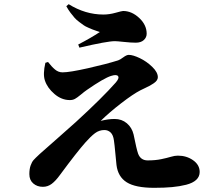

<svg xmlns="http://www.w3.org/2000/svg" viewBox="-20 -859 1040 923"><path d="M460 -705.1Q459.5 -705.1 444.1 -710.4Q428.7 -715.8 424.3 -717.5Q419.9 -719.2 404.8 -725.8Q389.6 -732.4 382.6 -737.5Q375.5 -742.7 361.8 -752.7Q348.1 -762.7 339.1 -772.7Q330.1 -782.7 319.1 -797.4Q308.1 -812 298.8 -829.1L310.1 -838.9Q390.1 -789.1 477.1 -789.1Q505.4 -789.1 535.6 -797.6Q565.9 -806.2 571.8 -806.2Q613.3 -806.2 649.2 -772.7Q685.1 -739.3 685.1 -696.8Q685.1 -679.2 671.4 -666.5Q657.7 -653.8 632.8 -653.8Q609.4 -653.8 575.7 -657.5Q542 -661.1 532.2 -661.1Q495.1 -661.1 361.8 -629.9L356 -645Q417.5 -676.8 460 -705.1ZM198.2 -557.1 210.9 -561Q228.5 -538.1 244.6 -524.7Q260.7 -511.2 280.8 -511.2Q314.5 -511.2 402.6 -531Q490.7 -550.8 547.9 -568.8Q557.1 -571.8 572.8 -583.5Q588.4 -595.2 599.1 -595.2Q619.1 -595.2 651.9 -579.6Q684.6 -564 711.7 -537.8Q738.8 -511.7 738.8 -487.8Q738.8 -480 733.9 -472.7Q729 -465.3 718.8 -458.5Q708.5 -451.7 700.2 -447Q691.9 -442.4 676.5 -435.3Q661.1 -428.2 654.8 -424.8Q619.6 -406.7 563 -363Q506.3 -319.3 463.9 -277.8Q500 -287.1 530.8 -287.1Q565.4 -287.1 589.8 -266.4Q614.3 -245.6 622.1 -212.9Q636.7 -140.1 644 -120.1Q656.2 -87.9 689.9 -87.9Q727.1 -87.9 754.9 -93.8Q782.7 -99.6 801.3 -105.2Q819.8 -110.8 835 -110.8Q877 -110.8 908.4 -88.6Q939.9 -66.4 939.9 -32.2Q939.9 -9.8 923.3 5.6Q906.7 21 875.2 29.1Q843.8 37.1 806.9 40.5Q770 43.9 721.2 43.9Q631.3 43.9 589.1 17.3Q546.9 -9.3 540 -65.9Q538.1 -83 534.4 -123Q530.8 -163.1 527.8 -183.1Q524.4 -210 512 -221.9Q499.5 -233.9 481.9 -233.9Q457 -233.9 436.8 -218.8Q416.5 -203.6 391.1 -174.8Q350.6 -129.4 269 -19Q247.6 10.7 228.5 24.9Q209.5 39.1 186 39.1Q158.7 39.1 139.9 22.9Q121.1 6.8 121.1 -22Q121.1 -46.4 127.2 -63.5Q133.3 -80.6 141.4 -89.6Q149.4 -98.6 169.4 -117.2Q173.8 -121.1 175.8 -123Q190.9 -136.7 255.1 -192.9Q319.3 -249 344.2 -272Q471.2 -388.2 537.1 -462.9Q554.7 -483.9 547.4 -493.2Q540 -502.4 514.2 -494.1Q479.5 -483.4 397.9 -426.8Q385.7 -418.5 368.2 -403.8Q350.6 -389.2 340.1 -383.5Q329.6 -377.9 315.9 -377.9Q275.9 -377.9 241.7 -407.2Q207.5 -436.5 195.8 -472.2Q185.5 -502.9 198.2 -557.1Z"/></svg>

Font: Noto Serif JP Black
Style: Regular
Weight: 900
Designer: Ryoko NISHIZUKA  (kana & ideographs); Frank Grießhammer (Latin, Greek & Cyrillic); Wenlong ZHANG  (bopomofo); Sandoll Co
Foundry: Adobe Systems Incorporated
Version: Version 1.001;PS 1.001;hotconv 16.6.54;makeotf.lib2.5.65590